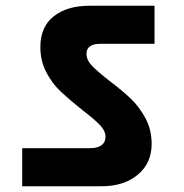

<svg xmlns="http://www.w3.org/2000/svg" viewBox="-20 -692 637 666"><path d="M57 -46V-178H292Q319 -178 332.5 -188.5Q346 -199 346 -217Q346 -238 327 -258Q308 -278 266 -310Q221 -346 191.5 -373.5Q162 -401 141 -440.5Q120 -480 120 -529Q120 -599 166.5 -635.5Q213 -672 289 -672H516V-540H328Q280 -540 280 -505Q280 -484 298.5 -464.5Q317 -445 359 -412Q404 -378 433.5 -350Q463 -322 484.5 -282Q506 -242 506 -193Q506 -126 458 -86Q410 -46 333 -46Z"/></svg>

Font: Poppins A&M
Style: Bold-A&M
Weight: 700
Designer: Ninad Kale (Devanagari), Jonny Pinhorn (Latin)
Foundry: Indian Type Foundry
Version: 4.004